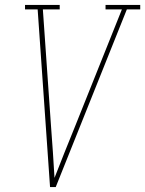

<svg xmlns="http://www.w3.org/2000/svg" viewBox="-20 -755 586 775"><path d="M182 0 132 -717H81V-735H221V-717H153L186 -245Q190 -193 193.5 -141Q197 -89 200 -37Q220 -89 241 -141Q262 -193 283 -245L472 -717H406V-735H546V-717H492L205 0Z"/></svg>

Font: Iosevka Slab Thin Oblique
Style: Regular
Weight: 100
Italic angle: -9°
Monospace: yes
Designer: Belleve Invis
Foundry: Belleve Invis
Version: Version 11.1.0; ttfautohint (v1.8.3)